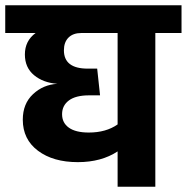

<svg xmlns="http://www.w3.org/2000/svg" viewBox="-40 -713 713 733"><path d="M653 -587H553V0H409V-135Q347 -94 257 -94Q163 -94 105 -137.5Q47 -181 47 -256Q47 -317 86 -353.5Q125 -390 179 -393Q125 -397 90 -426Q55 -455 55 -505Q55 -557 96 -587H-20V-693H653ZM409 -587H271Q239 -587 221.5 -569.5Q204 -552 204 -521Q204 -451 295 -451H331L342 -349H300Q249 -349 223 -329.5Q197 -310 197 -277Q197 -244 223 -225.5Q249 -207 299 -207Q365 -207 409 -238Z"/></svg>

Font: FiraGOUPP
Style: Bold
Weight: 700
Designer: bBox Type
Foundry: bBox Type GmbH
Version: Version 1.001